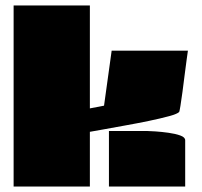

<svg xmlns="http://www.w3.org/2000/svg" viewBox="-20 -685 740 705"><path d="M30 -665H310V-287L362 -297L390 -499H670Q669 -492 665.5 -467Q662 -442 658 -410Q654 -378 650 -347.5Q646 -317 642.5 -296Q639 -275 638 -274Q632 -267 601 -258.5Q570 -250 526.5 -241Q483 -232 438 -224Q393 -216 358 -209.5Q323 -203 310 -201V0H30ZM660 0H380V-204H520Q528 -204 550.5 -202.5Q573 -201 598.5 -197.5Q624 -194 642 -187.5Q660 -181 660 -170Z"/></svg>

Font: Gajraj One
Style: Regular
Weight: 400
Designer: Saurabh Sharma
Foundry: Saurabh Sharma
Version: Version 1.000